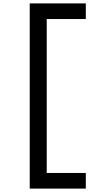

<svg xmlns="http://www.w3.org/2000/svg" viewBox="-20 -965 640 1130"><path d="M155 145V-945H485V-853H255V53H485V145Z"/></svg>

Font: Victor Mono Thin
Style: Bold
Weight: 700
Monospace: yes
Version: Version 1.561;gftools[0.9.30]